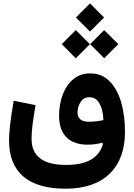

<svg xmlns="http://www.w3.org/2000/svg" viewBox="-20 -891 802 1152"><path d="M520 -701.7 604.5 -786.1 520 -870.6 435.5 -786.1ZM605 -541.5 689.9 -626 605 -710.4 521 -626ZM434.6 -541.5 519.5 -626 434.6 -710.4 350.6 -626ZM520.5 -450.7C481.9 -450.7 449.2 -439.5 421.4 -417C365.7 -372.1 334.5 -291.5 334.5 -195.3C334.5 -80.6 398.4 -22.9 506.3 -22.9C538.1 -22.9 570.3 -28.3 593.8 -34.7L597.7 -27.8C574.7 56.6 501.5 98.6 377.4 98.6C240.2 98.6 169.4 48.3 169.4 -58.6C169.4 -106 177.2 -168 193.4 -260.3L62 -286.6C43 -173.8 34.2 -100.6 34.2 -47.9C34.2 142.1 149.9 241.2 372.6 241.2C487.3 241.2 575.7 211.4 637.7 151.4C699.2 91.3 730 7.3 730 -100.6C730 -165.5 722.2 -224.6 707 -277.8C691.4 -330.6 668 -372.6 637.2 -403.8C606.4 -435.1 567.4 -450.7 520.5 -450.7ZM600.6 -170.4C575.7 -165 546.9 -160.6 513.7 -160.6C472.2 -160.6 445.3 -176.3 445.3 -215.8C445.3 -238.8 451.2 -259.8 463.4 -278.8C475.6 -297.9 493.2 -307.6 516.6 -307.6C536.6 -307.6 552.7 -300.8 564.9 -287.1C588.9 -259.3 599.1 -213.9 600.6 -170.4Z"/></svg>

Font: Estedad Bold
Style: Regular
Weight: 700
Designer: Amin Abedi
Version: Version 7.3